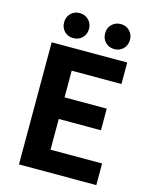

<svg xmlns="http://www.w3.org/2000/svg" viewBox="-137 -1038 893 1127"><g transform="rotate(15 309.5 -475.0)"><path d="M548.8 -742V-611.4H246.4V-449.4H502.8V-318H246.4V-131.4H559.8V0H89.8V-742ZM129.8 -875.1Q129.8 -906.8 151 -928.6Q172.2 -950.4 204.8 -950.4Q237.4 -950.4 259.3 -928.6Q281.2 -906.8 281.2 -875.1Q281.2 -841.8 259.7 -820.1Q238.2 -798.4 205 -798.4Q171.8 -798.4 150.8 -820.1Q129.8 -841.8 129.8 -875.1ZM379 -875.1Q379 -906.8 400.4 -928.6Q421.7 -950.4 454.6 -950.4Q487.2 -950.4 508.6 -928.6Q530 -906.8 530 -875.1Q530 -841.8 508.6 -820.1Q487.2 -798.4 454.6 -798.4Q421.7 -798.4 400.4 -820.1Q379 -841.8 379 -875.1Z"/></g></svg>

Font: 寒蝉端黑体 Light
Style: Regular
Weight: 300
Designer: ChillDuanSans {Warren2060}; 
Source Han Sans {Ryoko NISHIZUKA 西塚涼子 (kana, bopomofo & ideographs); Paul D. Hunt (Latin, G
Foundry: ChillType&Adobe
Version: Version 1.300;Glyphs 3.3 (3306)